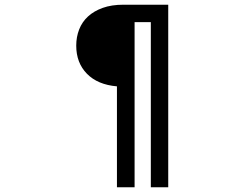

<svg xmlns="http://www.w3.org/2000/svg" viewBox="-20 -711 1040 816"><path d="M621 85V-617H552V85H477V-344Q395 -351 349.5 -397.5Q304 -444 304 -517Q304 -554 316.5 -586Q329 -618 354 -641Q379 -664 416.5 -677.5Q454 -691 505 -691H695V85Z"/></svg>

Font: Cafe24 ClassicType
Style: Regular
Weight: 400
Designer: Cafe24 thkim, hmlim, mnelim & 4IR
Foundry: Cafe24
Version: Version 1.000